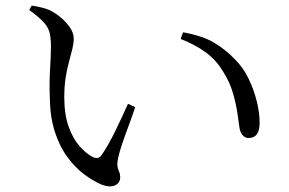

<svg xmlns="http://www.w3.org/2000/svg" viewBox="-20 -702 1040 690"><path d="M344 -39Q314 -52 282.5 -75.5Q251 -99 223 -136.5Q195 -174 177.5 -227Q160 -280 159 -351Q157 -405 160 -454Q163 -503 163 -537Q163 -564 158.5 -583.5Q154 -603 137 -622Q120 -641 85 -666L94 -682Q112 -679 127.5 -675.5Q143 -672 157 -666Q175 -658 195.5 -641.5Q216 -625 230.5 -604.5Q245 -584 245 -563Q245 -547 240 -526Q235 -505 228 -480Q221 -455 216 -423.5Q211 -392 211 -353Q211 -290 227 -246Q243 -202 266.5 -176Q290 -150 311 -139Q322 -133 331 -134.5Q340 -136 346 -146Q370 -181 394.5 -231.5Q419 -282 440 -329L466 -317Q455 -284 441.5 -248Q428 -212 418 -182Q408 -152 405 -136Q400 -114 402.5 -102.5Q405 -91 408.5 -83.5Q412 -76 412 -65Q412 -45 393.5 -36Q375 -27 344 -39ZM873 -206Q862 -206 853 -215Q844 -224 841 -241Q838 -263 833 -296.5Q828 -330 817 -368Q806 -406 784 -441Q758 -486 718.5 -514.5Q679 -543 629 -562L638 -586Q709 -573 750.5 -548Q792 -523 826 -487Q855 -458 874 -418Q893 -378 903 -337Q913 -296 913 -262Q913 -233 903 -219.5Q893 -206 873 -206Z"/></svg>

Font: Noto Serif TC
Style: Regular
Weight: 400
Designer: Ryoko NISHIZUKA  (kana & ideographs); Frank Grießhammer (Latin, Greek & Cyrillic); Wenlong ZHANG  (bopomofo); Sandoll Co
Foundry: Adobe
Version: Version 2.003-H1;hotconv 1.1.1;makeotfexe 2.6.0